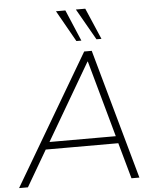

<svg xmlns="http://www.w3.org/2000/svg" viewBox="-67 -987 849 1038"><g transform="rotate(-5 357.5 -467.5)"><path d="M-6 0 409 -705H450L647 0H604L547 -204L569 -195H132L161 -204L42 0ZM422 -649 176 -228 155 -234H558L541 -228L424 -649ZM481 -765 384 -935H435L508 -765ZM372 -765 276 -935H327L399 -765Z"/></g></svg>

Font: Mulish ExtraLight
Style: Italic
Weight: 200
Italic angle: -9°
Designer: Vernon Adams
Foundry: Vernon Adams
Version: Version 3.603